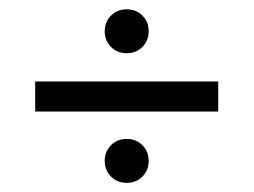

<svg xmlns="http://www.w3.org/2000/svg" viewBox="-20 -486 552 418"><path d="M255.9 -370.1Q235.4 -370.1 221.7 -383.8Q208 -397.5 208 -418Q208 -438.5 221.7 -452.1Q235.4 -465.8 255.9 -465.8Q276.4 -465.8 290 -452.1Q303.7 -438.5 303.7 -418Q303.7 -397.5 290 -383.8Q276.4 -370.1 255.9 -370.1ZM56.6 -308.6H455.1V-243.2H56.6ZM255.9 -87.9Q235.4 -87.9 221.7 -101.6Q208 -115.2 208 -135.7Q208 -156.2 221.7 -169.9Q235.4 -183.6 255.9 -183.6Q276.4 -183.6 290 -169.9Q303.7 -156.2 303.7 -135.7Q303.7 -115.2 290 -101.6Q276.4 -87.9 255.9 -87.9Z"/></svg>

Font: Altinn-DIN
Style: Regular
Weight: 400
Designer: Charles Nix
Foundry: Altinn
Version: Version 2.00